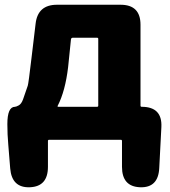

<svg xmlns="http://www.w3.org/2000/svg" viewBox="-20 -589 716 809"><path d="M106 200Q30 203 23 121L15 22Q11 -22 11 -66Q11 -139 43 -139Q48 -139 59 -145Q70 -151 77 -170Q84 -189 97 -228Q100 -236 113 -347L130 -489Q139 -569 220 -569H488Q572 -569 572 -485V-144Q572 -139 577 -139Q664 -139 660 -54L651 119Q647 203 570 200Q494 197 494 114V5Q494 0 489 0H187Q182 0 182 5V114Q182 197 106 200ZM223 -143Q221 -139 226 -139H389Q394 -139 394 -144V-425Q394 -430 389 -430H287Q280 -430 279 -423L267 -306Q255 -205 223 -143Z"/></svg>

Font: Resource Han Rounded KR Heavy
Style: Regular
Weight: 900
Designer: Cyano Hao (round all glyphs); Ryoko NISHIZUKA 西塚涼子 (kana, bopomofo & ideographs); Paul D. Hunt (Latin, Greek & Cyrillic)
Foundry: Cyano Hao
Version: 0.990